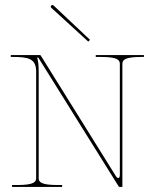

<svg xmlns="http://www.w3.org/2000/svg" viewBox="-20 -737 600 757"><path d="M335 -580 191 -715.5C188 -718.5 184 -717 182.5 -715.5C181 -714 178.5 -710 181.5 -707L328 -573ZM462.5 0V-485C462.5 -500.5 471.5 -512.5 537.5 -512.5H547.5V-520H357.5V-512.5H377.5C443.5 -512.5 452.5 -500.5 452.5 -485V-48C452.5 -39.5 450 -35 446.5 -35C443.5 -35 439.5 -38 436 -44L141 -517.5C140.5 -518.5 139 -520 137 -520H22.5V-512.5H28.5C88.5 -512.5 122.5 -508 122.5 -455V-35C122.5 -20.5 116 -7.5 47.5 -7.5H27.5V0H225V-7.5H207.5C139 -7.5 132.5 -20.5 132.5 -35V-454.5C132.5 -482.5 131 -492 126.5 -510H131L447.5 -2.5C448.5 -0.5 450.5 0 452 0Z"/></svg>

Font: ZnikomitSC
Style: Regular
Weight: 100
Designer: gluk
Foundry: gluk
Version: Version 0.55